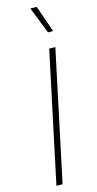

<svg xmlns="http://www.w3.org/2000/svg" viewBox="-147 -1018 532 1057"><g transform="rotate(-15 118.5 -490.0)"><path d="M208 -828 148 -980H184L237 -828ZM34 0 191 -740H226L69 0Z"/></g></svg>

Font: Be Vietnam Pro Thin
Style: Italic
Weight: 100
Italic angle: -12°
Designer: Lam Bao, Tony Le, Vietanh Nguyen
Foundry: Yellow Type Foundry
Version: Version 1.002; ttfautohint (v1.8.3)